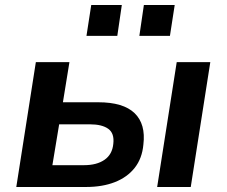

<svg xmlns="http://www.w3.org/2000/svg" viewBox="-20 -746 905 766"><path d="M45 0 123 -498H257L231 -338H372Q472 -338 517 -294.5Q562 -251 552 -169Q547 -114 517.5 -76.5Q488 -39 438.5 -19.5Q389 0 323 0ZM189 -87H315Q366 -87 397 -108.5Q428 -130 432 -172Q437 -214 412 -232Q387 -250 339 -250H216ZM607 0 685 -498H819L741 0ZM536 -603 554 -726H677L658 -603ZM325 -603 344 -726H466L448 -603Z"/></svg>

Font: Nunito Sans 8pt
Style: Bold Italic
Weight: 700
Italic angle: -9°
Version: Version 3.101;gftools[0.9.27]